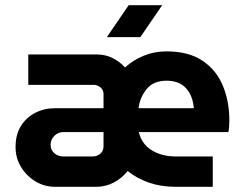

<svg xmlns="http://www.w3.org/2000/svg" viewBox="-20 -720 936 740"><path d="M193 0Q151 0 116.5 -21Q82 -42 61 -76.5Q40 -111 40 -153Q40 -202 61 -235Q82 -268 116.5 -285.5Q151 -303 193 -303H379V-357Q379 -373 367.5 -383Q356 -393 341 -393H89V-510H354Q386 -510 413.5 -496.5Q441 -483 462 -460Q494 -489 534.5 -505.5Q575 -522 621 -522Q707 -522 760.5 -486Q814 -450 839 -389.5Q864 -329 864 -255Q864 -245 863 -231.5Q862 -218 860 -211H515Q526 -165 564.5 -141Q603 -117 658 -117H800V0H656Q601 0 554.5 -16Q508 -32 472 -61Q450 -33 418.5 -16.5Q387 0 350 0ZM514 -303H727Q723 -352 696.5 -380.5Q670 -409 622 -409Q571 -409 545 -376.5Q519 -344 514 -303ZM224 -117H337Q355 -117 367 -128Q379 -139 379 -156V-211H224Q204 -211 189.5 -196.5Q175 -182 175 -162Q175 -142 189.5 -129.5Q204 -117 224 -117ZM392 -577 476 -700H605L521 -577Z"/></svg>

Font: MuseoModerno SemiBold
Style: Regular
Weight: 600
Designer: Pablo Cosgaya, Héctor Gatti, Marcela Romero, and the Authors of The MuseoModerno Project.
Foundry: Omnibus-Type Team
Version: Version 1.001